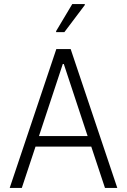

<svg xmlns="http://www.w3.org/2000/svg" viewBox="-20 -931 629 951"><path d="M259 -688H330L561 0H500L432 -205H156L88 0H28ZM414 -257 296 -614H291L173 -257ZM258 -777 338 -911H400V-906L299 -772H258Z"/></svg>

Font: Saira SemiCondensed Light
Style: Regular
Weight: 300
Width: 4
Designer: Hector Gatti with collaboration of the Omnibus-Type team
Foundry: Omnibus-Type
Version: Version 0.072; ttfautohint (v1.8)